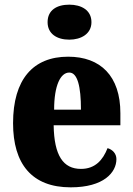

<svg xmlns="http://www.w3.org/2000/svg" viewBox="-20 -793 569 823"><path d="M277 -623C328 -623 372 -648 372 -698C372 -750 328 -773 277 -773C224 -773 184 -750 184 -698C184 -648 224 -623 277 -623ZM283 10C425 10 479 -54 479 -111C479 -135 462 -152 441 -158C421 -107 388 -69 327 -69C251 -69 212 -126 210 -256H496V-308C496 -467 411 -550 272 -550C122 -550 36 -453 36 -265C36 -91 116 10 283 10ZM327 -323H212C212 -426 239 -482 277 -482C312 -482 327 -423 327 -323Z"/></svg>

Font: Noto Serif Myanmar Condensed Black
Style: Regular
Weight: 900
Width: 3
Designer: Ben Mitchell and the Monotype Design Team
Foundry: Monotype Imaging Inc.
Version: Version 2.106